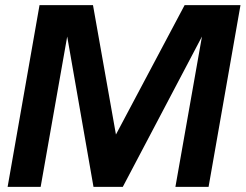

<svg xmlns="http://www.w3.org/2000/svg" viewBox="-20 -732 962 752"><path d="M796.9 0H667L771 -588.9L460.9 0H346.2L243.2 -588.9L139.2 0H9.8L134.8 -711.9H344.2L434.1 -205.1L703.1 -711.9H921.9Z"/></svg>

Font: Creato Display
Style: Bold Italic
Weight: 700
Italic angle: -10°
Version: Version 1.000